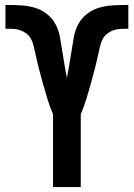

<svg xmlns="http://www.w3.org/2000/svg" viewBox="-20 -755 540 775"><path d="M194 0V-294Q181 -324 171.5 -355.5Q162 -387 153 -418.5Q144 -450 136 -482Q128 -514 121 -546V-547Q118 -560 114.5 -574Q111 -588 104 -600Q97 -612 85.5 -620.5Q74 -629 60.5 -633.5Q47 -638 32.5 -638.5Q18 -639 4 -639H3Q3 -639 3 -639Q3 -639 3 -639H2V-735H4Q4 -735 4.5 -735Q5 -735 5 -735H7Q7 -735 7 -735Q7 -735 7 -735Q35 -735 63 -733.5Q91 -732 118 -724.5Q145 -717 168 -699.5Q191 -682 204 -657.5Q217 -633 222 -605.5Q227 -578 231 -550.5Q235 -523 240 -495.5Q245 -468 250 -440Q255 -468 260 -495.5Q265 -523 269 -550.5Q273 -578 278 -605.5Q283 -633 296 -657.5Q309 -682 332 -699.5Q355 -717 382 -724.5Q409 -732 437 -733.5Q465 -735 493 -735Q493 -735 493 -735Q493 -735 493 -735H495Q495 -735 495.5 -735Q496 -735 496 -735H498V-639H497Q497 -639 497 -639Q497 -639 497 -639H496Q482 -639 467.5 -638.5Q453 -638 439.5 -633.5Q426 -629 414.5 -620.5Q403 -612 396 -600Q389 -588 385.5 -574Q382 -560 379 -547V-546Q372 -514 364 -482Q356 -450 347 -418.5Q338 -387 328.5 -355.5Q319 -324 306 -294V0Z"/></svg>

Font: Iosevka SS04
Style: Bold
Weight: 700
Monospace: yes
Designer: Belleve Invis
Foundry: Belleve Invis
Version: Version 19.0.0; ttfautohint (v1.8.4)